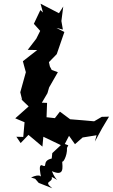

<svg xmlns="http://www.w3.org/2000/svg" viewBox="-20 -753 606 1032"><path d="M230 -118 233 -200 205 -201 235 -252 244 -283 291 -365 258 -377 248 -396 243 -419 285 -462 326 -581 283 -603 318 -594 310 -640 320 -718 297 -682 198 -733 211 -686 197 -699 162 -625 196 -587 175 -545 129 -485 180 -484 103 -424 109 -401 119 -365 89 -257 99 -216 85 -228 134 -181 62 -117 112 -96 105 -17 68 -18 91 16 133 -28 208 35 213 -18 305 26 319 39 351 -23 383 22 424 -14 499 -26 490 8 529 -64 566 -126 527 -125 486 -101 431 -106 357 -112 302 -153 275 -118 210 -125ZM169 208 188 230 261 259C208 217 267 231 258 198C312 224 282 226 259 167C327 197 316 148 314 110C313 133 343 87 340 42L347 28L318 17L261 70L258 99C200 112 242 153 204 135C187 133 196 175 201 201C203 199 197 178 147 201Z"/></svg>

Font: Asimov Aggro
Style: It
Weight: 500
Designer: Google
Version: Version 2.000980; 2014